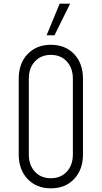

<svg xmlns="http://www.w3.org/2000/svg" viewBox="-20 -1010 554 1046"><path d="M257 16Q178.5 16 130.2 -35Q82 -86 82 -169V-581Q82 -664.5 130.2 -715.2Q178.5 -766 257 -766Q336 -766 384 -715.2Q432 -664.5 432 -581V-169Q432 -86 384 -35Q336 16 257 16ZM257 -39Q311 -39 344 -74.8Q377 -110.5 377 -169V-581Q377 -639.5 344 -675.2Q311 -711 257 -711Q203 -711 170 -675.2Q137 -639.5 137 -581V-169Q137 -110.5 170 -74.8Q203 -39 257 -39ZM234 -818 305 -990H362L277 -818Z"/></svg>

Font: Mohave Light
Style: Regular
Weight: 300
Designer: Gumpita Rahayu
Foundry: Tokotype
Version: Version 2.003